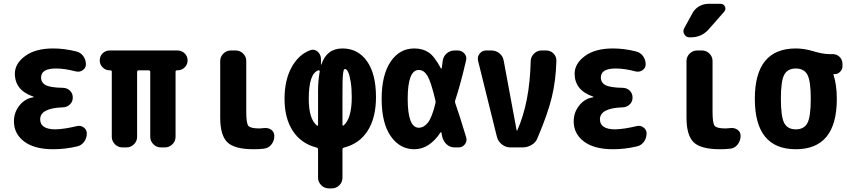

<svg xmlns="http://www.w3.org/2000/svg" viewBox="-20 -790 4540 1029"><path d="M392.6 -114.3Q412.1 -119.1 428.7 -106.9Q445.3 -94.7 445.3 -75.2Q445.3 -49.8 430.7 -29.8Q416 -9.8 391.6 -4.9Q328.1 9.8 264.6 9.8Q164.1 9.8 109.4 -31.7Q54.7 -73.2 54.7 -139.6Q54.7 -188.5 85 -225.6Q115.2 -262.7 159.2 -268.6Q160.2 -268.6 160.2 -269.5Q160.2 -271.5 158.2 -272.5Q60.5 -305.7 59.6 -394.5Q59.6 -449.2 114.7 -489.7Q169.9 -530.3 264.6 -530.3Q325.2 -530.3 387.7 -514.6Q412.1 -508.8 426.3 -489.3Q440.4 -469.7 440.4 -445.3Q440.4 -425.8 423.8 -414.1Q407.2 -402.3 386.7 -407.2Q327.1 -422.9 280.3 -422.9Q200.2 -422.9 200.2 -375Q200.2 -346.7 225.6 -333.5Q251 -320.3 318.4 -319.3Q340.8 -318.4 355.5 -303.7Q370.1 -289.1 370.1 -267.1Q370.1 -245.1 355 -230.5Q339.8 -215.8 318.4 -214.8Q195.3 -210.9 195.3 -150.4Q195.3 -97.7 275.4 -96.7Q324.2 -97.7 392.6 -114.3Z M930.7 -519.5Q954.1 -519.5 969.7 -503.9Q985.4 -488.3 985.4 -466.3Q985.4 -444.3 969.7 -428.7Q954.1 -413.1 930.7 -413.1H928.7Q920.9 -413.1 920.9 -405.3V-56.6Q920.9 -33.2 903.8 -16.6Q886.7 0 864.3 0H841.8Q818.4 0 801.8 -17.1Q785.2 -34.2 785.2 -56.6V-404.3Q785.2 -413.1 776.4 -413.1H723.6Q714.8 -413.1 714.8 -404.3V-56.6Q714.8 -33.2 697.8 -16.6Q680.7 0 658.2 0H635.7Q612.3 0 595.7 -17.1Q579.1 -34.2 579.1 -56.6V-405.3Q579.1 -413.1 571.3 -413.1H568.4Q545.9 -413.1 530.3 -428.7Q514.6 -444.3 514.6 -465.8Q514.6 -489.3 530.3 -504.4Q545.9 -519.5 568.4 -519.5Z M1394.5 -103.5Q1417 -106.4 1433.6 -94.7Q1450.2 -83 1450.2 -61.5Q1450.2 -35.2 1434.6 -15.6Q1418.9 3.9 1394.5 6.8Q1369.1 9.8 1339.8 9.8Q1237.3 9.8 1198.7 -27.3Q1160.2 -64.5 1160.2 -160.2V-462.9Q1160.2 -486.3 1177.2 -502.9Q1194.3 -519.5 1216.8 -519.5H1243.2Q1266.6 -519.5 1283.2 -502.9Q1299.8 -486.3 1299.8 -462.9V-190.4Q1299.8 -129.9 1311 -115.7Q1322.3 -101.6 1370.1 -101.6Q1377 -101.6 1394.5 -103.5Z M1821.3 -117.2Q1865.2 -155.3 1865.2 -269.5Q1865.2 -316.4 1859.4 -352.1Q1853.5 -387.7 1845.7 -403.8Q1837.9 -419.9 1830.1 -419.9Q1825.2 -419.9 1823.2 -416.5Q1821.3 -413.1 1818.8 -397.5Q1816.4 -381.8 1815.9 -350.1Q1815.4 -318.4 1815.4 -259.8V-121.1Q1815.4 -119.1 1817.4 -117.7Q1819.3 -116.2 1821.3 -117.2ZM1684.6 -299.8Q1684.6 -359.4 1693.4 -406.2Q1694.3 -409.2 1692.4 -411.6Q1690.4 -414.1 1686.5 -413.1Q1634.8 -396.5 1634.8 -259.8Q1634.8 -152.3 1678.7 -117.2Q1684.6 -113.3 1684.6 -121.1ZM1815.4 -530.3Q1898.4 -530.3 1946.8 -461.9Q1995.1 -393.6 1995.1 -269.5Q1995.1 -159.2 1950.7 -89.4Q1906.2 -19.5 1823.2 1Q1815.4 2.9 1815.4 11.7V163.1Q1815.4 186.5 1798.3 203.1Q1781.2 219.7 1757.8 219.7H1742.2Q1718.8 219.7 1701.7 202.6Q1684.6 185.5 1684.6 163.1V11.7Q1684.6 2.9 1676.8 1Q1593.8 -20.5 1549.3 -88.4Q1504.9 -156.2 1504.9 -259.8Q1504.9 -360.4 1543 -429.7Q1581.1 -499 1644.5 -521.5Q1666 -528.3 1683.1 -512.7Q1700.2 -497.1 1700.2 -472.7V-444.3Q1701.2 -444.3 1702.1 -443.4Q1730.5 -530.3 1815.4 -530.3Z M2313.5 -235.4Q2315.4 -244.1 2313.5 -252Q2290 -351.6 2271 -383.3Q2252 -415 2224.6 -415Q2165 -415 2165 -260.3Q2165 -105.5 2224.6 -105.5Q2252 -105.5 2273.4 -132.8Q2294.9 -160.2 2313.5 -235.4ZM2419.9 -237.3Q2442.4 -173.8 2478.5 -53.7Q2484.4 -34.2 2471.7 -17.1Q2459 0 2438.5 0H2417Q2391.6 0 2374 -16.1Q2356.4 -32.2 2350.6 -55.7Q2349.6 -59.6 2347.7 -67.4Q2345.7 -75.2 2345.7 -79.1Q2345.7 -81.1 2343.8 -81.5Q2341.8 -82 2340.8 -80.1Q2281.2 9.8 2200.2 9.8Q2123 9.8 2074.2 -60.1Q2025.4 -129.9 2025.4 -259.8Q2025.4 -387.7 2073.2 -459Q2121.1 -530.3 2200.2 -530.3Q2245.1 -530.3 2276.9 -509.3Q2308.6 -488.3 2342.8 -423.8Q2343.8 -422.9 2345.7 -422.9Q2347.7 -422.9 2347.7 -424.8Q2348.6 -430.7 2350.1 -443.8Q2351.6 -457 2352.5 -462.9Q2355.5 -487.3 2373.5 -503.4Q2391.6 -519.5 2417 -519.5H2432.6Q2455.1 -519.5 2469.2 -502.9Q2483.4 -486.3 2477.5 -464.8Q2448.2 -337.9 2419.9 -252.9Q2417 -245.1 2419.9 -237.3Z M2906.2 -519.5Q2930.7 -519.5 2946.8 -502.9Q2962.9 -486.3 2961.9 -462.9Q2959 -357.4 2937 -267.6Q2915 -177.7 2861.3 -51.8Q2852.5 -27.3 2829.6 -13.7Q2806.6 0 2781.2 0H2714.8Q2690.4 0 2670.4 -15.6Q2650.4 -31.2 2643.6 -54.7L2542 -464.8Q2537.1 -486.3 2550.8 -502.9Q2564.5 -519.5 2585 -519.5H2613.3Q2638.7 -519.5 2657.2 -503.9Q2675.8 -488.3 2679.7 -463.9L2749 -90.8Q2749 -89.8 2750 -89.8Q2752 -89.8 2752 -90.8Q2819.3 -241.2 2824.2 -462.9Q2825.2 -486.3 2842.3 -502.9Q2859.4 -519.5 2881.8 -519.5Z M3392.6 -114.3Q3412.1 -119.1 3428.7 -106.9Q3445.3 -94.7 3445.3 -75.2Q3445.3 -49.8 3430.7 -29.8Q3416 -9.8 3391.6 -4.9Q3328.1 9.8 3264.6 9.8Q3164.1 9.8 3109.4 -31.7Q3054.7 -73.2 3054.7 -139.6Q3054.7 -188.5 3085 -225.6Q3115.2 -262.7 3159.2 -268.6Q3160.2 -268.6 3160.2 -269.5Q3160.2 -271.5 3158.2 -272.5Q3060.5 -305.7 3059.6 -394.5Q3059.6 -449.2 3114.7 -489.7Q3169.9 -530.3 3264.6 -530.3Q3325.2 -530.3 3387.7 -514.6Q3412.1 -508.8 3426.3 -489.3Q3440.4 -469.7 3440.4 -445.3Q3440.4 -425.8 3423.8 -414.1Q3407.2 -402.3 3386.7 -407.2Q3327.1 -422.9 3280.3 -422.9Q3200.2 -422.9 3200.2 -375Q3200.2 -346.7 3225.6 -333.5Q3251 -320.3 3318.4 -319.3Q3340.8 -318.4 3355.5 -303.7Q3370.1 -289.1 3370.1 -267.1Q3370.1 -245.1 3355 -230.5Q3339.8 -215.8 3318.4 -214.8Q3195.3 -210.9 3195.3 -150.4Q3195.3 -97.7 3275.4 -96.7Q3324.2 -97.7 3392.6 -114.3Z M3893.6 -103.5Q3916 -106.4 3932.6 -94.7Q3949.2 -83 3949.2 -61.5Q3949.2 -49.8 3945.3 -38.1Q3941.4 -26.4 3934.1 -16.6Q3926.8 -6.8 3916.5 -0.5Q3906.2 5.9 3893.6 6.8Q3868.2 9.8 3838.9 9.8Q3736.3 9.8 3697.8 -27.3Q3659.2 -64.5 3659.2 -160.2V-462.9Q3659.2 -486.3 3676.3 -502.9Q3693.4 -519.5 3715.8 -519.5H3742.2Q3765.6 -519.5 3782.2 -502.9Q3798.8 -486.3 3798.8 -462.9V-190.4Q3798.8 -129.9 3810.1 -115.7Q3821.3 -101.6 3869.1 -101.6Q3876 -101.6 3893.6 -103.5ZM3681.6 -589.8H3675.8Q3657.2 -589.8 3647.5 -606.4Q3637.7 -623 3647.5 -639.6L3691.4 -719.7Q3704.1 -743.2 3727.1 -756.3Q3750 -769.5 3776.4 -769.5H3841.8Q3858.4 -769.5 3865.2 -754.9Q3872.1 -740.2 3861.3 -727.5L3777.3 -631.8Q3739.3 -589.8 3681.6 -589.8Z M4183.1 -130.4Q4201.2 -96.7 4245.1 -96.7Q4289.1 -96.7 4307.1 -130.4Q4325.2 -164.1 4325.2 -260.3Q4325.2 -356.4 4307.1 -389.6Q4289.1 -422.9 4245.1 -422.9Q4201.2 -422.9 4183.1 -389.6Q4165 -356.4 4165 -260.3Q4165 -164.1 4183.1 -130.4ZM4442.4 -500Q4464.8 -500 4480 -484.9Q4495.1 -469.7 4495.1 -447.3V-434.6Q4495.1 -418 4482.4 -405.3Q4469.7 -392.6 4453.1 -392.6H4447.3Q4446.3 -392.6 4446.3 -391.6V-390.6Q4447.3 -389.6 4447.3 -388.7Q4464.8 -335 4464.8 -259.8Q4464.8 9.8 4245.1 9.8Q4025.4 9.8 4025.4 -260.3Q4025.4 -530.3 4245.1 -530.3Q4290 -530.3 4340.3 -515.1Q4390.6 -500 4424.8 -500Z"/></svg>

Font: Rounded Mgen+ 2m bold
Style: Bold
Weight: 700
Designer: [Source Han Sans]
Ryoko NISHIZUKA  (kana & ideographs); Paul D. Hunt (Latin, Greek & Cyrillic); Wenlong ZHANG  (bopomofo
Version: Version 1.059.20150602